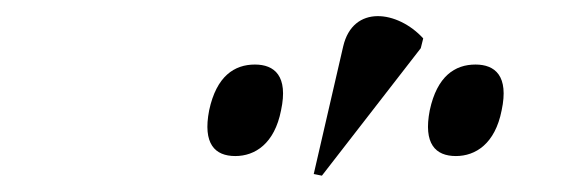

<svg xmlns="http://www.w3.org/2000/svg" viewBox="-20 -823 693 235"><path d="M374 -608 495 -764 498 -776C467 -810 412 -818 400 -766L364 -610ZM268 -632C292 -632 316 -647 324 -688C333 -730 316 -744 292 -744C267 -744 245 -730 236 -688C228 -647 243 -632 268 -632ZM538 -632C562 -632 586 -647 594 -688C603 -730 586 -744 562 -744C537 -744 515 -730 506 -688C498 -647 513 -632 538 -632Z"/></svg>

Font: Noto Serif Display
Style: Italic
Weight: 400
Italic angle: -12°
Designer: Monotype Design Team
Foundry: Monotype Imaging Inc.
Version: Version 2.009